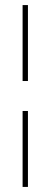

<svg xmlns="http://www.w3.org/2000/svg" viewBox="-20 -728 198 756"><path d="M69 -409V-708H90V-409ZM69 8V-291H90V8Z"/></svg>

Font: Bebas Neue Light
Style: Regular
Weight: 300
Designer: Ryoichi Tsunekawa
Foundry: Ryoichi Tsunekawa
Version: Version 001.003; ttfautohint (v1.5.65-e2d9)